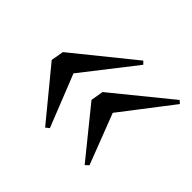

<svg xmlns="http://www.w3.org/2000/svg" viewBox="-119 -717 814 814"><g transform="rotate(45 288.0 -310.5)"><path d="M324 -558 336.5 -545.5 153 -310.5 246.5 -75.5 230.5 -63 47.5 -285.5 57.5 -342.5ZM551 -549 564 -537.5 389 -310 476.5 -83 461.5 -69 286.5 -285 296 -341.5Z"/></g></svg>

Font: Merriweather 144pt SemiBold
Style: Italic
Weight: 600
Italic angle: -7.8°
Version: Version 2.101